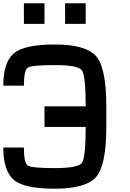

<svg xmlns="http://www.w3.org/2000/svg" viewBox="-20 -1145 790 1165"><path d="M0 -250H125Q125 -156.2 148.4 -140.6Q171.9 -125 312.5 -125Q453.1 -125 476.6 -156.2Q500 -187.5 500 -375H250V-500H500Q500 -687.5 476.6 -718.8Q453.1 -750 312.5 -750Q171.9 -750 148.4 -734.4Q125 -718.8 125 -625H0Q0 -765.6 62.5 -820.3Q125 -875 312.5 -875Q500 -875 562.5 -804.7Q625 -734.4 625 -500V-375Q625 -140.6 562.5 -70.3Q500 0 312.5 0Q125 0 62.5 -54.7Q0 -109.4 0 -250ZM500 -1125V-1000H375V-1125ZM250 -1125V-1000H125V-1125Z"/></svg>

Font: CraftyPE
Style: Regular
Weight: 400
Designer: Erek Butcher
Foundry: Haunted Coop
Version: Version 0.018;April 4, 2024;FontCreator 15.0.0.2962 64-bit